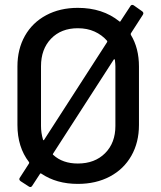

<svg xmlns="http://www.w3.org/2000/svg" viewBox="-20 -740 657 782"><path d="M562 -680 513 -604Q512 -601 513 -598Q546 -544 546 -469V-231Q546 -160 515 -105.5Q484 -51 427.5 -21Q371 9 297 9Q210 9 148 -33Q144 -35 143 -32L111 17Q106 25 98 20L64 -2Q56 -8 60 -15L98 -74Q100 -77 98 -80Q51 -141 51 -231V-469Q51 -540 81.5 -594Q112 -648 168 -678Q224 -708 297 -708Q398 -708 466 -653Q469 -650 471 -654L511 -715Q513 -719 517 -720Q521 -721 525 -718L559 -694Q567 -688 562 -680ZM155 -172Q157 -166 160 -171L416 -568Q418 -571 416 -574Q395 -598 365 -611.5Q335 -625 297 -625Q229 -625 188 -582.5Q147 -540 147 -470V-227Q147 -199 155 -172ZM448 -496Q448 -498 446 -498.5Q444 -499 443 -497L196 -114Q194 -110 197 -109Q235 -74 297 -74Q366 -74 408 -116Q450 -158 450 -227V-470Q450 -478 448 -496Z"/></svg>

Font: BarlowMedium
Style: Regular
Weight: 500
Designer: Jeremy Tribby
Foundry: Tribby Type
Version: Version 1.422